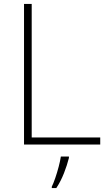

<svg xmlns="http://www.w3.org/2000/svg" viewBox="-20 -734 550 975"><path d="M102 0V-714H141V-36H489V0ZM330 68Q321 104 305 145Q289 186 266 221H243V214Q251 198 260.5 170.5Q270 143 278 112.5Q286 82 289 61H330Z"/></svg>

Font: Noto Sans Lao Looped ExtraLight
Style: Regular
Weight: 200
Designer: Mark Frömberg, Ben Mitchell
Foundry: The Fontpad Ltd
Version: Version 1.002; ttfautohint (v1.8.4.7-5d5b)